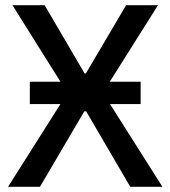

<svg xmlns="http://www.w3.org/2000/svg" viewBox="-20 -720 657 740"><path d="M95 -319H213L11 0H134L305 -291H312L482 0H606L404 -319H522V-405H403L589 -700H466L311 -437H306L152 -700H28L213 -405H95Z"/></svg>

Font: Fixel Display Medium
Style: Regular
Weight: 500
Designer: AlfaBravo + MacPaw
Foundry: Kyrylo Tkachov, Marchela Mozhyna, Serhii Makarenko, Maria Weinstein, Zakhar Kryvoshyya
Version: Version 1.211